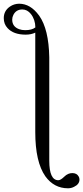

<svg xmlns="http://www.w3.org/2000/svg" viewBox="-88 -719 444 1024"><path d="M174.8 -399.4V138.2Q174.8 242.2 223.1 242.2Q235.4 242.2 254.9 223.1Q273.9 204.1 297.9 204.1Q321.3 204.1 331.5 222.2Q335.9 229.5 335.9 238.3Q335.9 263.7 307.1 277.3Q292 285.2 274.9 285.2Q200.2 285.2 153.8 221.2Q100.1 144.5 100.1 -14.6V-544.9Q77.6 -534.2 49.3 -534.2Q-16.1 -534.2 -47.9 -569.3Q-67.9 -590.8 -67.9 -622.1Q-67.9 -661.6 -34.7 -684.1Q-13.2 -698.7 13.7 -699.2Q74.2 -699.2 119.6 -637.2L121.1 -635.3Q171.9 -563.5 174.8 -413.6Q174.8 -406.2 174.8 -399.4ZM-22.9 -614.3Q-22.9 -577.1 13.7 -563.5Q28.3 -558.1 46.4 -558.1Q82 -558.1 100.6 -572.8Q100.1 -614.7 76.7 -644.5Q57.6 -668.5 31.2 -668.5Q-2 -668.5 -16.6 -639.6Q-22.9 -627.4 -22.9 -614.3Z"/></svg>

Font: Junicode
Style: Regular
Weight: 400
Designer: Peter S. Baker
Foundry: Briery Creek Software
Version: Version 0.7.2